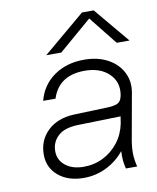

<svg xmlns="http://www.w3.org/2000/svg" viewBox="-82 -783 700 856"><g transform="rotate(-10 267.5 -355.0)"><path d="M348 -719H401L535 -559H477L375 -687L226 -559H158ZM468 -122Q462 -88 462.5 -60Q463 -32 471 0H420Q410 -37 413 -80Q379 -38 331 -14.5Q283 9 229 9Q158 9 114 -28Q70 -65 70 -124Q70 -189 114.5 -231.5Q159 -274 235 -277L382 -282Q417 -283 432 -290.5Q447 -298 452 -319L454 -328Q463 -385 423.5 -423Q384 -461 314 -461Q197 -461 165 -361H109Q127 -430 183.5 -470Q240 -510 320 -510Q381 -510 426 -486Q471 -462 492.5 -420.5Q514 -379 505 -328ZM123 -130Q123 -90 154.5 -65Q186 -40 237 -40Q285 -40 325.5 -60.5Q366 -81 394 -117Q422 -153 432 -201L437 -233L242 -228Q181 -226 152 -198.5Q123 -171 123 -130Z"/></g></svg>

Font: Overused Grotesk Light
Style: Italic
Weight: 300
Italic angle: -10°
Version: Version 0.003